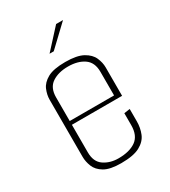

<svg xmlns="http://www.w3.org/2000/svg" viewBox="-160 -710 702 795"><g transform="rotate(-30 191.0 -313.0)"><path d="M183 4Q130 4 103 -12Q76 -28 66.5 -52Q57 -76 57 -99V-372Q57 -395 67 -419Q77 -443 105.5 -459Q134 -475 191 -475Q246 -475 275 -459Q304 -443 314.5 -419Q325 -395 325 -372V-236H85V-104Q85 -59 114 -39Q143 -19 183 -19Q236 -19 266.5 -40.5Q297 -62 297 -112V-169L325 -173V-114Q325 -83 314 -56Q303 -29 272.5 -12.5Q242 4 183 4ZM85 -367V-254H297V-367Q297 -412 267.5 -432.5Q238 -453 191 -453Q145 -453 115 -433Q85 -413 85 -367ZM152 -537 237 -630H270L172 -537Z"/></g></svg>

Font: Smooch Sans ExtraLight
Style: Regular
Weight: 200
Designer: Robert E. Leuschke
Foundry: Robert E. Leuschke
Version: Version 1.010; ttfautohint (v1.8.3)